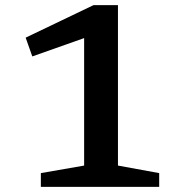

<svg xmlns="http://www.w3.org/2000/svg" viewBox="-20 -732 706 752"><path d="M309.5 -83.5V-653L345.5 -595.5L106.5 -511L80.5 -584.5L346.5 -712H442V-83.5L603.5 -54V0H140V-54Z"/></svg>

Font: Newsreader 7pt Medium
Style: Regular
Weight: 500
Designer: Hugues Gentile
Foundry: Production Type
Version: Version 1.003